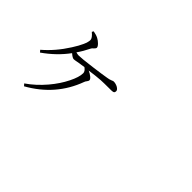

<svg xmlns="http://www.w3.org/2000/svg" viewBox="-77 -1189 1655 1655"><g transform="rotate(45 750.0 -362.0)"><path d="M252.9 17.6 236.3 -1Q320.3 -58.6 392.6 -143.6Q457 -219.7 496.1 -298.8Q534.2 -375 534.2 -422.9Q534.2 -446.3 503.9 -467.8Q492.2 -465.8 472.7 -462.9Q458 -460.9 452.1 -460Q443.4 -459 424.8 -455.1Q400.4 -450.2 390.6 -450.2Q375 -450.2 343.8 -477.5Q264.6 -369.1 144.5 -285.2L128.9 -303.7Q229.5 -389.6 306.6 -511.7Q376 -620.1 376 -668.9Q376 -693.4 334 -727.5L342.8 -742.2Q381.8 -735.4 404.3 -722.7Q424.8 -711.9 442.4 -694.3Q461.9 -674.8 461.9 -662.1Q461.9 -652.3 448.2 -639.6Q436.5 -629.9 431.6 -622.1Q399.4 -556.6 365.2 -508.8Q384.8 -502.9 398.4 -502.9Q432.6 -502.9 553.7 -518.6Q658.2 -532.2 708 -541Q730.5 -543.9 752 -552.7Q763.7 -558.6 770.5 -558.6Q794.9 -558.6 819.3 -545.9Q844.7 -531.2 844.7 -514.6Q844.7 -501 838.9 -496.1Q831.1 -489.3 808.6 -489.3Q803.7 -489.3 792 -489.3Q717.8 -489.3 683.6 -487.3Q635.7 -484.4 550.8 -472.7Q578.1 -460.9 596.7 -445.3Q615.2 -429.7 615.2 -418Q615.2 -409.2 605.5 -397Q595.7 -384.8 592.8 -375Q500 -121.1 252.9 17.6Z"/></g></svg>

Font: Bpmf GenRyu Min R
Style: R
Weight: 400
Foundry: But Ko
Version: Version 1.320